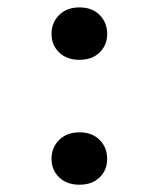

<svg xmlns="http://www.w3.org/2000/svg" viewBox="-20 -621 426 519"><path d="M194.7 -601Q229 -601 249.3 -580.5Q269.7 -560 269.7 -529.3Q269.7 -499 249.3 -479.2Q229 -459.3 194.7 -459.3Q160.7 -459.3 140 -479.2Q119.3 -499 119.3 -529.3Q119.3 -560 140 -580.5Q160.7 -601 194.7 -601ZM194.7 -263.3Q229 -263.3 249.3 -242.8Q269.7 -222.3 269.7 -191.7Q269.7 -161.3 249.3 -141.5Q229 -121.7 194.7 -121.7Q160.7 -121.7 140 -141.5Q119.3 -161.3 119.3 -191.7Q119.3 -222.3 140 -242.8Q160.7 -263.3 194.7 -263.3Z"/></svg>

Font: FreesentationVF
Style: Regular
Weight: 400
Designer: glyphs from Roboto by Christian Robertson / Hangul glyphs from Noto Sans CJK(Source Han Sans) by Jang Soo-young and Kang
Foundry: PT&
Version: Version 2.001;Glyphs 3.3.1 (3343)